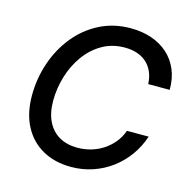

<svg xmlns="http://www.w3.org/2000/svg" viewBox="-109 -844 949 961"><g transform="rotate(15 365.5 -364.0)"><path d="M341.8 10.3Q256.8 10.3 193.6 -25.4Q130.4 -61 95.7 -127.2Q61 -193.4 61 -285.2Q61 -372.6 88.4 -453.6Q115.7 -534.7 167.2 -598.9Q218.8 -663.1 291.3 -700.4Q363.8 -737.8 453.1 -737.8Q512.2 -737.8 561 -720.9Q609.9 -704.1 645.5 -672.4Q681.2 -640.6 700.7 -594.7Q720.2 -548.8 719.7 -490.2H608.4Q606.9 -525.4 595 -552.7Q583 -580.1 562 -598.9Q541 -617.7 512.5 -627.2Q483.9 -636.7 449.7 -636.7Q383.8 -636.7 332 -606.7Q280.3 -576.7 244.1 -526.1Q208 -475.6 189.2 -413.3Q170.4 -351.1 170.4 -287.1Q170.4 -223.6 192.4 -179.7Q214.4 -135.7 253.9 -113.3Q293.5 -90.8 347.2 -90.8Q383.3 -90.8 417 -100.3Q450.7 -109.9 479.7 -128.7Q508.8 -147.5 531.2 -174.6Q553.7 -201.7 566.4 -236.8H678.7Q660.6 -182.1 628.2 -137Q595.7 -91.8 551.3 -58.6Q506.8 -25.4 453.6 -7.6Q400.4 10.3 341.8 10.3Z"/></g></svg>

Font: Inter 18pt Medium
Style: Italic
Weight: 500
Italic angle: -9.3988°
Designer: Rasmus Andersson
Foundry: rsms
Version: Version 4.001;git-66647c0bb